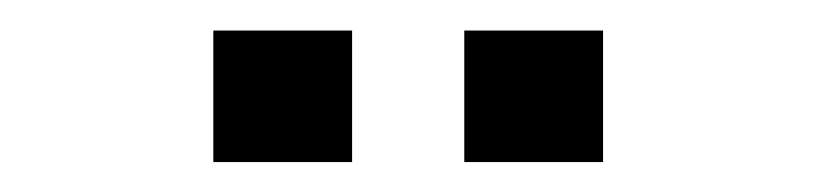

<svg xmlns="http://www.w3.org/2000/svg" viewBox="-20 -697 540 127"><path d="M121.1 -589.8V-676.8H212.9V-589.8ZM287.1 -589.8V-676.8H378.9V-589.8Z"/></svg>

Font: TASA Orbiter Deck
Style: Regular
Weight: 400
Designer: Weizhong Zhang
Version: Version 1.000;Glyphs 3.1.2 (3151)